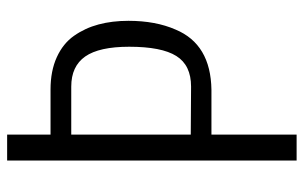

<svg xmlns="http://www.w3.org/2000/svg" viewBox="-182 -698 880 557"><g transform="rotate(-90 258.5 -420.0)"><path d="M146 -653.8V-307.1L285.2 -306.2Q347.2 -306.2 374 -348.9Q400.9 -391.6 400.9 -485.8Q400.9 -572.8 372.6 -613.3Q344.2 -653.8 285.2 -653.8ZM146 0H70.8V-839.8H146V-713.9H276.9Q330.6 -713.9 370.4 -695.8Q410.2 -677.7 432.6 -645.8Q455.1 -613.8 465.6 -574.5Q476.1 -535.2 476.1 -487.8Q476.1 -409.2 450.7 -351.1Q408.2 -249 275.9 -247.1H146Z"/></g></svg>

Font: VL Oswald
Style: Light
Weight: 300
Designer: vernon adams
Foundry: vernon adams
Version: Version ; ttfautohint (v0.92.18-e454-dirty) -l 8 -r 50 -G 20